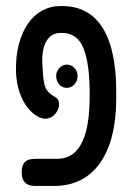

<svg xmlns="http://www.w3.org/2000/svg" viewBox="-20 -606 445 636"><path d="M97 10Q84 10 74 6Q64 2 58 -7.5Q52 -17 52 -35Q52 -54 58 -63.5Q64 -73 74 -76.5Q84 -80 98 -80H169Q206 -80 229.5 -103Q253 -126 265 -171.5Q277 -217 277 -285V-298Q277 -395 256.5 -446Q236 -497 185 -497H180Q158 -497 143.5 -482.5Q129 -468 123.5 -442.5Q118 -417 121 -384Q122 -349 127.5 -325Q133 -301 162 -285Q173 -279 175 -268Q177 -257 173 -246Q169 -235 161 -226.5Q153 -218 143 -215Q128 -209 109 -218Q90 -227 73 -247.5Q56 -268 45 -299.5Q34 -331 33 -370Q32 -418 42 -457.5Q52 -497 71.5 -526Q91 -555 119 -570.5Q147 -586 181 -586H185Q246 -586 286 -553Q326 -520 345.5 -456.5Q365 -393 365 -301V-282Q365 -187 340.5 -122Q316 -57 270 -23.5Q224 10 159 10ZM201 -315Q186 -315 176 -326.5Q166 -338 166 -355Q166 -369 176.5 -380.5Q187 -392 201 -392Q216 -392 226.5 -381Q237 -370 237 -354Q237 -338 226.5 -326.5Q216 -315 201 -315Z"/></svg>

Font: Fredoka Condensed
Style: Regular
Weight: 400
Width: 3
Designer: Ben Nathan
Foundry: Milena B. Brandão, Ben Nathan
Version: Version 2.001